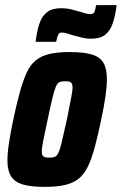

<svg xmlns="http://www.w3.org/2000/svg" viewBox="-20 -721 475 749"><path d="M155 8Q100 8 68.5 -1.5Q37 -11 23 -33.5Q9 -56 9 -95Q9 -124 15 -163.5Q21 -203 32 -255Q45 -317 57.5 -362Q70 -407 84 -437.5Q98 -468 119.5 -485.5Q141 -503 173 -510.5Q205 -518 251 -518Q306 -518 338 -508.5Q370 -499 383.5 -476Q397 -453 397 -412Q397 -384 391.5 -345.5Q386 -307 375 -255Q362 -193 350 -148Q338 -103 323.5 -72.5Q309 -42 287.5 -24.5Q266 -7 234 0.5Q202 8 155 8ZM172 -106Q183 -106 190.5 -108Q198 -110 203.5 -117.5Q209 -125 214 -141Q219 -157 225 -185Q231 -213 241 -255Q251 -307 257 -336.5Q263 -366 263 -380Q263 -391 259.5 -396Q256 -401 250 -402.5Q244 -404 234 -404Q220 -404 212 -400.5Q204 -397 198 -383Q192 -369 184.5 -338.5Q177 -308 166 -255Q155 -203 149 -174Q143 -145 143 -130Q143 -119 146.5 -114Q150 -109 156.5 -107.5Q163 -106 172 -106ZM119 -558Q124 -600 134 -629.5Q144 -659 164 -674Q184 -689 219 -689Q239 -689 257.5 -684.5Q276 -680 293 -675Q305 -671 315 -668.5Q325 -666 333 -666Q344 -666 348 -674Q352 -682 355 -701H435Q430 -660 420 -630.5Q410 -601 390.5 -585.5Q371 -570 336 -570Q315 -570 297 -575Q279 -580 262 -584Q249 -588 240 -591Q231 -594 221 -594Q211 -594 207 -585.5Q203 -577 199 -558Z"/></svg>

Font: Saira Condensed ExtraBold
Style: Italic
Weight: 800
Width: 3
Italic angle: -12°
Designer: Hector Gatti with collaboration of the Omnibus-Type team
Foundry: Omnibus-Type
Version: Version 1.101